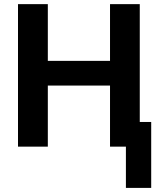

<svg xmlns="http://www.w3.org/2000/svg" viewBox="-20 -708 762 927"><path d="M587.9 199.2V0H511.2V-294.9H210.9V0H66.9V-688H210.9V-414.1H511.2V-688H654.8V-119.1H710V199.2Z"/></svg>

Font: Libra Sans Modern
Style: Bold
Weight: 700
Foundry: Stefan Peev, Context Ltd
Version: Version 1.000